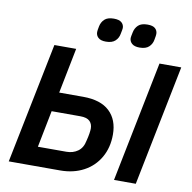

<svg xmlns="http://www.w3.org/2000/svg" viewBox="-95 -1000 1092 1094"><g transform="rotate(10 451.0 -452.5)"><path d="M27 0 168 -698H294L242 -436H381Q482 -436 533.5 -387.5Q585 -339 585 -253Q585 -178 552 -120.5Q519 -63 460 -31.5Q401 0 324 0ZM176 -111H341Q379 -111 407 -131Q435 -151 443 -193Q449 -216 452 -235Q455 -254 455 -265Q455 -292 438.5 -308Q422 -324 384 -324H218ZM636 0 776 -698H902L762 0ZM453 -768Q423 -768 409 -781Q395 -794 395 -813Q395 -818 396 -825Q397 -832 400 -847Q405 -872 422.5 -888.5Q440 -905 476 -905Q507 -905 521 -892.5Q535 -880 535 -861Q535 -856 533.5 -849Q532 -842 529 -826Q525 -802 507 -785Q489 -768 453 -768ZM648 -768Q618 -768 603.5 -781Q589 -794 589 -813Q589 -818 590.5 -825Q592 -832 595 -847Q600 -872 617.5 -888.5Q635 -905 671 -905Q702 -905 715.5 -892.5Q729 -880 729 -861Q729 -856 728 -849Q727 -842 724 -826Q720 -802 702 -785Q684 -768 648 -768Z"/></g></svg>

Font: IBM Plex Sans SemiBold
Style: Italic
Weight: 600
Italic angle: -11.31°
Designer: Mike Abbink, Paul van der Laan, Pieter van Rosmalen
Foundry: Bold Monday
Version: Version 3.201